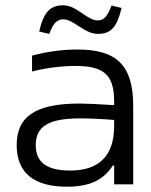

<svg xmlns="http://www.w3.org/2000/svg" viewBox="-20 -696 572 725"><path d="M273 -509C214 -509 157 -501 101 -486V-426C156 -440 214 -447 265 -447C369 -447 411 -416 411 -314V-299C349 -303 305 -305 281 -305C112 -305 43 -255 43 -148C43 -44 107 9 233 9C318 9 371 -16 406 -71H411V0H483V-296C483 -449 421 -509 273 -509ZM115 -148C115 -220 165 -249 284 -249C315 -249 365 -247 411 -243V-220C411 -108 354 -52 245 -52C153 -52 115 -86 115 -148ZM128 -577 166 -568C181 -608 195 -623 219 -623C259 -623 298 -568 350 -568C399 -568 422 -594 439 -666L401 -675C386 -634 372 -619 349 -619C308 -619 270 -676 219 -676C168 -676 144 -648 128 -577Z"/></svg>

Font: LT Wave Alt Light
Style: Regular
Weight: 300
Designer: Daniel Lyons
Version: Version 2.5 (Glyphs App)